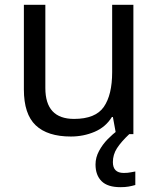

<svg xmlns="http://www.w3.org/2000/svg" viewBox="-20 -556 658 796"><path d="M533 -536V0H461L448 -71H444Q418 -29 372 -9.5Q326 10 274 10Q177 10 128 -36.5Q79 -83 79 -185V-536H168V-191Q168 -63 287 -63Q376 -63 410.5 -113Q445 -163 445 -257V-536ZM448 116Q448 161 493 161Q510 161 521.5 158.5Q533 156 541 155V211Q527 215 513 217.5Q499 220 479 220Q426 220 401 195Q376 170 376 126Q376 97 390.5 70Q405 43 426.5 21Q448 -1 468 -15L516 0Q482 32 465 58.5Q448 85 448 116Z"/></svg>

Font: Noto Sans Mayan Numerals
Style: Regular
Weight: 400
Designer: Monotype Design Team
Foundry: Monotype Imaging Inc.
Version: Version 2.001; ttfautohint (v1.8.4.7-5d5b)